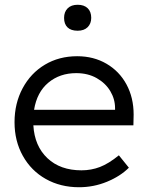

<svg xmlns="http://www.w3.org/2000/svg" viewBox="-20 -775 618 806"><path d="M41 -262Q41 -341 75 -404.5Q109 -468 168.5 -503.5Q228 -539 304 -539Q373 -539 427 -507.5Q481 -476 511 -420.5Q541 -365 541 -294L540 -249H120Q125 -162 179 -111Q233 -60 322 -60Q363 -60 399.5 -74Q436 -88 479 -123L521 -71Q485 -35 429 -12Q373 11 312 11Q234 11 172.5 -23.5Q111 -58 76 -120.5Q41 -183 41 -262ZM463 -314V-321Q463 -359 443 -392.5Q423 -426 386 -447Q349 -468 300 -468Q231 -468 183 -428Q135 -388 123 -314ZM249 -700Q249 -725 264 -740Q279 -755 306 -755Q333 -755 348 -740.5Q363 -726 363 -700Q363 -676 348 -661Q333 -646 306 -646Q278 -646 263.5 -660Q249 -674 249 -700Z"/></svg>

Font: Lexend HM
Style: Regular
Weight: 400
Designer: Bonnie Shaver-Troup, Thomas Jockin, Octavio Pardo
Foundry: Lexend
Version: Version 1.091